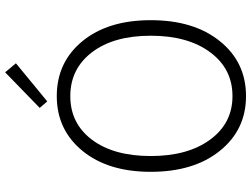

<svg xmlns="http://www.w3.org/2000/svg" viewBox="-138 -850 1001 766"><g transform="rotate(-90 363.0 -467.5)"><path d="M362 13Q228 13 144 -91Q60 -195 60 -367Q60 -538 144 -640Q228 -742 362 -742Q497 -742 581 -640Q665 -538 665 -367Q665 -195 581 -91Q497 13 362 13ZM362 -41Q471 -41 537 -130Q603 -219 603 -367Q603 -515 537 -601.5Q471 -688 362 -688Q253 -688 188 -601.5Q123 -515 123 -367Q123 -219 188.5 -130Q254 -41 362 -41ZM341 -780 315 -810 457 -948 493 -905Z"/></g></svg>

Font: Noto Sans Korean Light
Style: Regular
Weight: 300
Designer: Ryoko NISHIZUKA  (kana & ideographs); Paul D. Hunt (Latin, Greek & Cyrillic); Wenlong ZHANG  (bopomofo); Sandoll Communi
Foundry: Adobe Systems Incorporated
Version: Version 1.000;PS 1;hotconv 1.0.78;makeotf.lib2.5.61930